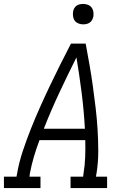

<svg xmlns="http://www.w3.org/2000/svg" viewBox="-33 -957 653 977"><path d="M-13 0V-58H51L54 -74Q64 -131 82.5 -187Q101 -243 123 -298.5Q145 -354 169.5 -409Q194 -464 220 -518.5Q246 -573 273 -627Q300 -681 328 -735H403Q413 -681 422.5 -627Q432 -573 439.5 -518.5Q447 -464 453.5 -409.5Q460 -355 463.5 -299Q467 -243 467 -186.5Q467 -130 458 -74L455 -58H512V0H326V-58H390L392 -74Q399 -116 400.5 -159Q402 -202 401 -244H168Q152 -202 139.5 -159.5Q127 -117 119 -74L117 -58H173V0ZM399 -302Q394 -394 382.5 -484.5Q371 -575 356 -665Q311 -575 268.5 -484.5Q226 -394 190 -302ZM390 -833Q378 -833 366.5 -837.5Q355 -842 348 -851Q341 -860 339 -872.5Q337 -885 339 -898Q340 -906 344.5 -914.5Q349 -923 356.5 -928Q364 -933 373 -935Q382 -937 390 -937Q403 -937 414.5 -932.5Q426 -928 433 -919Q440 -910 442 -897.5Q444 -885 442 -872Q440 -864 435.5 -855.5Q431 -847 423.5 -842Q416 -837 407.5 -835Q399 -833 390 -833Z"/></svg>

Font: Iosevka Curly Slab LtExObl
Style: Regular
Weight: 300
Width: 7
Italic angle: -9°
Monospace: yes
Designer: Belleve Invis
Foundry: Belleve Invis
Version: Version 11.1.0; ttfautohint (v1.8.3)